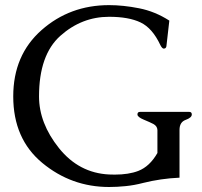

<svg xmlns="http://www.w3.org/2000/svg" viewBox="-20 -726 803 764"><path d="M414.1 18.1Q264.2 18.1 148.4 -77.6Q32.7 -173.3 32.7 -342.3Q32.7 -506.8 145.3 -606.2Q257.8 -705.6 414.1 -705.6Q470.2 -705.6 533.4 -693.1Q596.7 -680.7 653.8 -644L642.1 -541.5Q640.1 -532.7 632.3 -532.7H630.9Q625 -533.2 618.2 -546.4Q586.4 -614.3 539.3 -636.7Q492.2 -659.2 414.1 -659.2Q305.2 -659.2 220.2 -583.5Q135.3 -507.8 135.3 -342.3Q135.3 -235.8 214.6 -136.7Q293.9 -37.6 414.1 -31.7Q425.8 -31.2 436.5 -31.2Q492.2 -31.2 530.3 -45.9Q575.7 -63.5 606.4 -117.2V-209Q605.5 -224.1 590.8 -232.4Q577.6 -239.3 552.2 -249.8Q526.9 -260.3 526.9 -270.5Q526.9 -280.8 537.1 -280.8H732.9Q743.2 -280.8 743.2 -270.5Q743.2 -257.8 718.8 -249Q694.3 -240.2 694.3 -209V-19Q619.1 -15.6 549.3 2Q514.2 11.2 480 14.6Q445.8 18.1 414.1 18.1Z"/></svg>

Font: Caudex
Style: Regular
Weight: 400
Version: Version 1.01